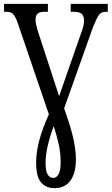

<svg xmlns="http://www.w3.org/2000/svg" viewBox="-20 -734 578 994"><path d="M261 240Q219 240 193 211Q167 182 167 106Q167 2 233 -142L70 -620Q59 -650 47.5 -661.5Q36 -673 12 -673H1V-714H228V-673H212Q184 -673 174 -662.5Q164 -652 164 -632Q164 -620 167 -607Q170 -594 174 -579L286 -236L406 -580Q410 -592 412.5 -603.5Q415 -615 415 -625Q415 -653 402 -663Q389 -673 363 -673H346V-714H538V-673H528Q503 -673 491.5 -656Q480 -639 462 -595L312 -173Q344 -84 358.5 -22Q373 40 373 92Q373 161 345 200.5Q317 240 261 240ZM256 187Q273 187 283.5 167.5Q294 148 294 108Q294 57 283.5 11Q273 -35 258 -81Q238 -27 227 21Q216 69 216 108Q216 153 227 170Q238 187 256 187Z"/></svg>

Font: Noto Serif ExtraCondensed
Style: Regular
Weight: 400
Width: 2
Designer: Monotype Design Team
Foundry: Monotype Imaging Inc.
Version: Version 2.015